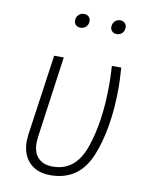

<svg xmlns="http://www.w3.org/2000/svg" viewBox="-84 -792 673 865"><g transform="rotate(10 253.0 -360.0)"><path d="M441 -433Q441 -243 389 -116Q337 11 206 11Q144 11 109.5 -25Q75 -61 75 -121Q75 -130 77 -150L130 -522H174L122 -149Q120 -129 120 -122Q120 -76 144 -52.5Q168 -29 210 -29Q315 -29 356 -149Q397 -269 397 -435Q397 -480 394 -522H437Q441 -462 441 -433ZM195 -695Q195 -710 205 -720.5Q215 -731 231 -731Q244 -731 252 -723Q260 -715 260 -703Q260 -687 250 -677Q240 -667 224 -667Q211 -667 203 -675Q195 -683 195 -695ZM361 -695Q361 -710 371 -720.5Q381 -731 396 -731Q409 -731 417 -723Q425 -715 425 -703Q425 -687 415 -677Q405 -667 390 -667Q377 -667 369 -675Q361 -683 361 -695Z"/></g></svg>

Font: Fira Sans Condensed ExtraLight
Style: Italic
Weight: 275
Width: 3
Italic angle: -8°
Designer: Carrois Corporate & Edenspiekermann AG
Foundry: Carrois Corporate GbR & Edenspiekermann AG
Version: Version 4.203